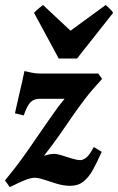

<svg xmlns="http://www.w3.org/2000/svg" viewBox="-31 -746 480 781"><path d="M384.3 -424.8Q344.2 -381.8 316.4 -345.7Q288.6 -309.6 264.6 -274.7Q240.7 -239.7 213.6 -200.7Q186.5 -161.6 147.9 -112.3Q147.9 -112.3 161.9 -116.2Q175.8 -120.1 188 -120.1Q201.2 -120.1 221.2 -113.8Q241.2 -107.4 261.7 -101.1Q282.2 -94.7 296.4 -94.7Q305.7 -94.7 318.8 -104Q332 -113.3 350.6 -147.9L382.8 -128.4Q364.7 -87.9 347.7 -56.6Q330.6 -25.4 308.8 -7.8Q287.1 9.8 254.9 9.8Q228 9.8 200.4 1.5Q172.9 -6.8 149.2 -14.9Q125.5 -22.9 109.9 -22.9Q94.2 -22.9 70.1 -13.2Q45.9 -3.4 8.8 15.1L-10.7 -12.2Q38.1 -70.8 82.8 -135Q127.4 -199.2 165.5 -254.9Q203.6 -310.5 231.9 -344.2H130.9Q107.9 -344.2 93.8 -330.8Q79.6 -317.4 65.4 -276.4L29.8 -285.2Q36.1 -314.5 44.2 -349.1Q52.2 -383.8 59.1 -413.6Q65.9 -443.4 68.4 -457Q77.6 -455.1 95.7 -450.9Q113.8 -446.8 130.9 -446.8H369.1ZM429.2 -693.8 282.2 -507.8H208L107.4 -693.8Q115.2 -702.1 125.7 -711.2Q136.2 -720.2 144 -725.6L255.9 -621.1L398.9 -725.6Q404.8 -720.7 414.3 -711.7Q423.8 -702.6 429.2 -693.8Z"/></svg>

Font: Gentium Book Plus
Style: Bold Italic
Weight: 700
Italic angle: -8°
Designer: Victor Gaultney, Annie Olsen, Iska Routamaa, Becca Hirsbrunner
Foundry: SIL International
Version: Version 6.101